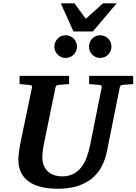

<svg xmlns="http://www.w3.org/2000/svg" viewBox="-20 -1133 831 1169"><path d="M725.1 -616.2Q718.3 -615.2 714.4 -611.1Q710.4 -606.9 709 -600.1L631.8 -214.8Q621.6 -162.6 599.4 -120.1Q577.1 -77.6 540.8 -47.4Q504.4 -17.1 452.6 -0.5Q400.9 16.1 332 16.1Q276.4 16.1 231.9 5.6Q187.5 -4.9 156.5 -26.6Q125.5 -48.3 108.6 -82Q91.8 -115.7 91.8 -162.1Q91.8 -176.3 95 -203.9Q98.1 -231.4 105 -265.1L174.8 -601.1Q176.3 -609.9 170.9 -612.5Q165.5 -615.2 154.8 -616.2Q146.5 -616.7 137.2 -617.7Q128.9 -618.7 118.9 -619.4Q108.9 -620.1 99.1 -621.1V-670.9H400.9V-621.1Q389.2 -620.1 378.2 -619.4Q367.2 -618.7 358.4 -617.7Q348.1 -616.7 338.9 -616.2Q330.1 -615.2 324.7 -612.1Q319.3 -608.9 317.9 -600.1L249 -265.1Q243.2 -236.3 240.5 -213.4Q237.8 -190.4 237.8 -176.8Q237.8 -145 248 -122.6Q258.3 -100.1 275.1 -85.9Q292 -71.8 313.7 -65.4Q335.4 -59.1 357.9 -59.1Q397 -59.1 425.5 -73.5Q454.1 -87.9 474.1 -113.3Q494.1 -138.7 507.3 -173.8Q520.5 -209 528.8 -250L599.1 -601.1Q600.6 -609.9 596.4 -612.5Q592.3 -615.2 580.1 -616.2Q570.8 -616.7 561.5 -617.7Q553.2 -618.7 543 -619.4Q532.7 -620.1 522.9 -621.1V-670.9H791V-621.1ZM448.7 -849.1Q448.7 -835 443.4 -822.5Q438 -810.1 428.7 -800.5Q419.4 -791 406.7 -785.6Q394 -780.3 379.9 -780.3Q365.7 -780.3 353 -785.6Q340.3 -791 331.1 -800.5Q321.8 -810.1 316.4 -822.5Q311 -835 311 -849.1Q311 -863.3 316.4 -876Q321.8 -888.7 331.1 -898.2Q340.3 -907.7 353 -913.1Q365.7 -918.5 379.9 -918.5Q394 -918.5 406.7 -913.1Q419.4 -907.7 428.7 -898.2Q438 -888.7 443.4 -876Q448.7 -863.3 448.7 -849.1ZM658.7 -849.1Q658.7 -835 653.3 -822.5Q647.9 -810.1 638.7 -800.5Q629.4 -791 616.7 -785.6Q604 -780.3 589.8 -780.3Q575.7 -780.3 563.2 -785.6Q550.8 -791 541.5 -800.5Q532.2 -810.1 527.1 -822.5Q522 -835 522 -849.1Q522 -863.3 527.1 -876Q532.2 -888.7 541.5 -898.2Q550.8 -907.7 563.2 -913.1Q575.7 -918.5 589.8 -918.5Q604 -918.5 616.7 -913.1Q629.4 -907.7 638.7 -898.2Q647.9 -888.7 653.3 -876Q658.7 -863.3 658.7 -849.1ZM545.4 -941.4H427.2L350.1 -1112.8H433.1L502.4 -1018.6L607.4 -1112.8H690.4Z"/></svg>

Font: Charis SIL APac
Style: Bold Italic
Weight: 700
Italic angle: -11°
Foundry: SIL International
Version: Version 5.000